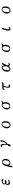

<svg xmlns="http://www.w3.org/2000/svg" viewBox="4664 -5264 672 10040"><g transform="rotate(-90 5000.0 -244.0)"><path d="M644 -405Q632 -396 622 -401Q612 -406 602 -413Q597 -417 591.5 -421Q586 -425 580 -427Q549 -438 515 -435Q481 -432 455 -416Q429 -400 421 -371Q425 -354 428.5 -336Q432 -318 443 -308Q485 -322 523 -327Q561 -332 599 -308Q605 -270 581 -255Q557 -240 522 -239Q497 -239 472.5 -244Q448 -249 429 -256Q399 -231 401 -197Q402 -171 422 -149Q442 -127 476 -123Q499 -120 519.5 -126.5Q540 -133 559 -141Q575 -148 589.5 -152.5Q604 -157 617 -156Q610 -119 582.5 -98Q555 -77 513.5 -69Q472 -61 424 -63Q387 -71 367.5 -106Q348 -141 349 -181Q350 -213 363 -241Q376 -269 402 -282Q377 -317 377 -352Q377 -390 401.5 -421Q426 -452 466.5 -471Q507 -490 553 -491Q600 -493 644 -475Q644 -469 645.5 -464Q647 -459 648 -454Q651 -442 652 -430.5Q653 -419 644 -405Z M1710 -339Q1707 -322 1707 -306Q1707 -290 1707 -273Q1708 -257 1708.5 -240Q1709 -223 1706 -203Q1702 -193 1691.5 -190.5Q1681 -188 1676 -180Q1677 -174 1676 -169.5Q1675 -165 1674 -161Q1673 -156 1672.5 -151Q1672 -146 1673 -139Q1657 -117 1636.5 -97Q1616 -77 1584 -61Q1544 -41 1502.5 -38.5Q1461 -36 1426.5 -55Q1392 -74 1373 -117Q1358 -85 1349 -40Q1340 5 1343 46Q1328 62 1309 69.5Q1290 77 1269 61Q1272 -8 1291 -80.5Q1310 -153 1328 -217Q1329 -222 1330 -227Q1331 -232 1331 -237Q1332 -248 1334 -257Q1336 -266 1346 -273Q1349 -334 1383.5 -381Q1418 -428 1461 -458Q1503 -465 1544 -466Q1585 -467 1619 -457.5Q1653 -448 1673 -421Q1683 -409 1686 -394.5Q1689 -380 1693.5 -366Q1698 -352 1710 -339ZM1629 -366Q1619 -394 1590.5 -415.5Q1562 -437 1536 -436Q1505 -435 1484.5 -415.5Q1464 -396 1450.5 -366.5Q1437 -337 1426.5 -305Q1416 -273 1406 -246Q1406 -211 1410.5 -175.5Q1415 -140 1431 -114.5Q1447 -89 1481 -83Q1519 -77 1548.5 -93.5Q1578 -110 1598.5 -141.5Q1619 -173 1630 -212.5Q1641 -252 1641 -292Q1641 -332 1629 -366Z M2679 -559Q2691 -525 2685 -484.5Q2679 -444 2662 -402.5Q2645 -361 2623.5 -325Q2602 -289 2582 -265Q2559 -237 2531.5 -216Q2504 -195 2486 -172Q2489 -136 2481 -103Q2473 -70 2456 -49Q2442 -31 2422 -24.5Q2402 -18 2377 -27Q2360 -64 2368.5 -95Q2377 -126 2399.5 -149.5Q2422 -173 2445 -187Q2452 -237 2454.5 -294Q2457 -351 2445 -398Q2438 -427 2423.5 -450Q2409 -473 2385 -484Q2373 -483 2366 -475.5Q2359 -468 2351.5 -461Q2344 -454 2330 -454Q2324 -490 2342 -514Q2360 -538 2391 -546Q2422 -554 2456 -540Q2480 -502 2488.5 -452Q2497 -402 2498 -348.5Q2499 -295 2497 -244Q2526 -268 2554.5 -307.5Q2583 -347 2599.5 -397Q2616 -447 2607 -502Q2616 -510 2616.5 -527Q2617 -544 2627 -551Q2638 -555 2650.5 -558Q2663 -561 2679 -559Z M3684 -315Q3684 -273 3676 -231Q3668 -189 3659 -148Q3639 -120 3609.5 -92.5Q3580 -65 3545.5 -47.5Q3511 -30 3474 -30Q3421 -30 3384 -59Q3347 -88 3328.5 -133.5Q3310 -179 3310 -227Q3310 -270 3325 -316.5Q3340 -363 3368 -402.5Q3396 -442 3435.5 -467Q3475 -492 3523 -492Q3557 -492 3596 -474.5Q3635 -457 3656 -430Q3672 -411 3678 -375.5Q3684 -340 3684 -315ZM3612 -312Q3612 -364 3600 -415Q3589 -426 3577.5 -436.5Q3566 -447 3552 -456Q3546 -455 3540 -455.5Q3534 -456 3528 -457Q3523 -457 3519 -457.5Q3515 -458 3511 -458Q3499 -458 3489 -453Q3477 -448 3465 -442.5Q3453 -437 3444 -427Q3424 -406 3411.5 -368Q3399 -330 3393 -290Q3387 -250 3387 -222Q3387 -201 3390.5 -176Q3394 -151 3403 -128Q3412 -105 3429.5 -90.5Q3447 -76 3474 -76Q3516 -76 3543 -100.5Q3570 -125 3585 -162.5Q3600 -200 3606 -240Q3612 -280 3612 -312Z M4737 -516Q4736 -491 4730.5 -470.5Q4725 -450 4712 -437Q4702 -427 4687.5 -422.5Q4673 -418 4652 -420Q4665 -390 4671 -358.5Q4677 -327 4677 -295Q4677 -245 4663.5 -197Q4650 -149 4627 -108Q4593 -77 4551.5 -61.5Q4510 -46 4469 -46Q4411 -46 4364 -75.5Q4317 -105 4304 -163Q4291 -221 4305 -282.5Q4319 -344 4353 -393Q4385 -437 4431.5 -464.5Q4478 -492 4537 -490Q4546 -490 4554.5 -486Q4563 -482 4574 -480Q4579 -479 4594.5 -478Q4610 -477 4629 -476Q4648 -475 4663 -474.5Q4678 -474 4682 -475Q4691 -478 4695.5 -485.5Q4700 -493 4704 -500Q4709 -508 4716 -514Q4723 -520 4737 -516ZM4606 -288Q4607 -329 4598 -369Q4589 -409 4571 -438Q4513 -461 4475 -444.5Q4437 -428 4411 -386Q4394 -358 4383 -312.5Q4372 -267 4372 -222Q4372 -182 4382.5 -148Q4393 -114 4417.5 -95Q4442 -76 4482 -82Q4523 -88 4550 -119Q4577 -150 4591 -195Q4605 -240 4606 -288Z M5720 -498Q5724 -470 5707.5 -448.5Q5691 -427 5673 -409Q5670 -405 5666.5 -401.5Q5663 -398 5660 -395Q5645 -395 5633 -394Q5621 -393 5610 -391Q5592 -390 5574 -389Q5556 -388 5530 -391Q5524 -376 5515.5 -348.5Q5507 -321 5498.5 -287.5Q5490 -254 5484.5 -221.5Q5479 -189 5479 -165Q5479 -140 5495 -129.5Q5511 -119 5537.5 -118Q5564 -117 5594 -120Q5599 -112 5598.5 -103.5Q5598 -95 5596 -85Q5595 -80 5594.5 -75Q5594 -70 5594 -65Q5576 -49 5550.5 -45.5Q5525 -42 5501 -48Q5477 -54 5464 -65Q5445 -82 5437.5 -107Q5430 -132 5430 -161Q5430 -200 5439.5 -242Q5449 -284 5461.5 -322.5Q5474 -361 5482 -388Q5449 -393 5413.5 -393Q5378 -393 5352 -383Q5354 -374 5350.5 -367.5Q5347 -361 5342 -354Q5338 -348 5334 -342Q5330 -336 5327 -328Q5318 -326 5316 -331.5Q5314 -337 5313 -344Q5313 -350 5311.5 -355Q5310 -360 5305 -361Q5315 -375 5322 -392Q5329 -409 5334 -428Q5354 -448 5382.5 -455Q5411 -462 5444 -463Q5462 -463 5480.5 -462.5Q5499 -462 5517 -461Q5533 -460 5549 -459Q5565 -458 5581 -458Q5619 -458 5652.5 -465.5Q5686 -473 5709 -498Z M6735 -455Q6696 -397 6666.5 -333.5Q6637 -270 6602 -210Q6607 -197 6608.5 -175Q6610 -153 6616.5 -135.5Q6623 -118 6644 -118Q6653 -118 6660 -123Q6667 -128 6674 -133Q6681 -139 6688 -144Q6695 -149 6705 -148Q6715 -135 6715 -120Q6715 -93 6691 -72Q6667 -51 6641 -51Q6621 -51 6606.5 -63Q6592 -75 6582 -92.5Q6572 -110 6565 -125Q6534 -109 6508 -83Q6482 -57 6450 -40H6434Q6413 -40 6388 -42Q6363 -44 6341 -52.5Q6319 -61 6305 -81Q6286 -109 6278.5 -142.5Q6271 -176 6271 -209Q6271 -259 6288.5 -313Q6306 -367 6339 -410Q6366 -445 6402.5 -466.5Q6439 -488 6485 -488Q6500 -488 6514 -485.5Q6528 -483 6542 -478Q6571 -452 6587 -418Q6603 -384 6598 -344Q6598 -344 6603.5 -357.5Q6609 -371 6613 -381Q6622 -402 6633.5 -423.5Q6645 -445 6660 -459.5Q6675 -474 6693 -474Q6705 -474 6715.5 -468.5Q6726 -463 6735 -455ZM6552 -302Q6552 -319 6550.5 -342Q6549 -365 6543.5 -388Q6538 -411 6525 -426Q6512 -441 6488 -441Q6454 -441 6430 -422Q6406 -403 6389 -374Q6370 -340 6360 -296.5Q6350 -253 6346.5 -212.5Q6343 -172 6342 -143Q6350 -121 6365.5 -103.5Q6381 -86 6406 -86Q6425 -86 6448 -99Q6471 -112 6493 -132.5Q6515 -153 6531 -175Q6547 -197 6550 -215Q6553 -229 6553 -246Q6553 -263 6552 -279Q6552 -285 6552 -291Q6552 -297 6552 -302Z M7737 -516Q7736 -491 7730.5 -470.5Q7725 -450 7712 -437Q7702 -427 7687.5 -422.5Q7673 -418 7652 -420Q7665 -390 7671 -358.5Q7677 -327 7677 -295Q7677 -245 7663.5 -197Q7650 -149 7627 -108Q7593 -77 7551.5 -61.5Q7510 -46 7469 -46Q7411 -46 7364 -75.5Q7317 -105 7304 -163Q7291 -221 7305 -282.5Q7319 -344 7353 -393Q7385 -437 7431.5 -464.5Q7478 -492 7537 -490Q7546 -490 7554.5 -486Q7563 -482 7574 -480Q7579 -479 7594.5 -478Q7610 -477 7629 -476Q7648 -475 7663 -474.5Q7678 -474 7682 -475Q7691 -478 7695.5 -485.5Q7700 -493 7704 -500Q7709 -508 7716 -514Q7723 -520 7737 -516ZM7606 -288Q7607 -329 7598 -369Q7589 -409 7571 -438Q7513 -461 7475 -444.5Q7437 -428 7411 -386Q7394 -358 7383 -312.5Q7372 -267 7372 -222Q7372 -182 7382.5 -148Q7393 -114 7417.5 -95Q7442 -76 7482 -82Q7523 -88 7550 -119Q7577 -150 7591 -195Q7605 -240 7606 -288Z M8606 -135Q8612 -104 8599.5 -82Q8587 -60 8564 -47Q8539 -34 8507.5 -33Q8476 -32 8447 -46Q8434 -66 8427.5 -90Q8421 -114 8421 -141Q8420 -195 8436 -254Q8452 -313 8468 -361Q8470 -368 8472 -374.5Q8474 -381 8476 -387Q8482 -407 8486 -427Q8490 -447 8501 -460Q8509 -469 8522.5 -472Q8536 -475 8558 -469Q8564 -443 8555.5 -415Q8547 -387 8535 -357Q8529 -342 8523 -326Q8517 -310 8513 -295Q8506 -270 8504.5 -241Q8503 -212 8498 -187Q8497 -183 8496 -179.5Q8495 -176 8494 -172Q8489 -151 8487.5 -131Q8486 -111 8506 -98Q8528 -97 8542 -103.5Q8556 -110 8569 -118Q8577 -123 8586 -128Q8595 -133 8606 -135Z M9684 -315Q9684 -273 9676 -231Q9668 -189 9659 -148Q9639 -120 9609.5 -92.5Q9580 -65 9545.5 -47.5Q9511 -30 9474 -30Q9421 -30 9384 -59Q9347 -88 9328.5 -133.5Q9310 -179 9310 -227Q9310 -270 9325 -316.5Q9340 -363 9368 -402.5Q9396 -442 9435.5 -467Q9475 -492 9523 -492Q9557 -492 9596 -474.5Q9635 -457 9656 -430Q9672 -411 9678 -375.5Q9684 -340 9684 -315ZM9612 -312Q9612 -364 9600 -415Q9589 -426 9577.5 -436.5Q9566 -447 9552 -456Q9546 -455 9540 -455.5Q9534 -456 9528 -457Q9523 -457 9519 -457.5Q9515 -458 9511 -458Q9499 -458 9489 -453Q9477 -448 9465 -442.5Q9453 -437 9444 -427Q9424 -406 9411.5 -368Q9399 -330 9393 -290Q9387 -250 9387 -222Q9387 -201 9390.5 -176Q9394 -151 9403 -128Q9412 -105 9429.5 -90.5Q9447 -76 9474 -76Q9516 -76 9543 -100.5Q9570 -125 9585 -162.5Q9600 -200 9606 -240Q9612 -280 9612 -312Z"/></g></svg>

Font: Yuji Syuku
Style: Regular
Weight: 400
Designer: Kataoka Yuji
Foundry: Kinuta Font Factory
Version: Version 3.002